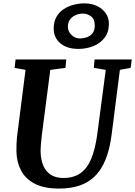

<svg xmlns="http://www.w3.org/2000/svg" viewBox="-20 -1090 788 1120"><path d="M679.4 -682.5 631.3 -306Q620.3 -220 595.8 -159.5Q571.4 -99 533.2 -61.8Q495 -24.5 442.9 -7.2Q390.8 10 324.7 10Q237 10 182.5 -18.4Q128 -46.8 102.3 -96.3Q76.6 -145.9 75.8 -208.7Q75.7 -227.7 76.3 -248.1Q76.8 -268.5 79 -290L129 -682.5L65.3 -693.6L70.7 -743H366.6L361.8 -694.3L273.3 -682.2L224 -301.7Q220.7 -273.5 218.7 -248.7Q216.8 -224 216.9 -205.4Q217.5 -160.8 231.7 -126Q245.8 -91.1 275 -71.5Q304.2 -51.8 349.7 -51.8Q410.4 -51.8 449.9 -80.1Q489.4 -108.4 512.6 -164.9Q535.7 -221.5 547.2 -306L596.9 -682.2L527.1 -694.3L531.8 -743H748.4L742.3 -694.3ZM437.7 -804.7Q370.9 -804.7 332.1 -837.4Q293.2 -870 293.2 -923.3Q293.2 -964 309.7 -992.2Q326.1 -1020.4 352.7 -1037.5Q379.4 -1054.7 410.9 -1062.5Q442.4 -1070.4 472.7 -1070.4Q514.3 -1070.4 546.4 -1054.8Q578.4 -1039.2 596.9 -1012.7Q615.3 -986.1 615.3 -952.8Q615.3 -902.3 589.8 -869.4Q564.4 -836.5 523.7 -820.6Q483 -804.7 437.7 -804.7ZM445.7 -865.6Q465.6 -865.6 485.8 -872.3Q505.9 -879 519.4 -895.4Q532.8 -911.9 532.8 -940.8Q532.8 -978.1 511.3 -994.4Q489.9 -1010.8 462.7 -1010.8Q443.1 -1010.8 422.9 -1002.7Q402.7 -994.7 389.4 -977.6Q376.1 -960.5 376.1 -932.9Q376.1 -906 397.5 -885.8Q418.9 -865.6 445.7 -865.6Z"/></svg>

Font: Merriweather 7pt Light
Style: Italic
Weight: 300
Italic angle: -7.8°
Designer: Eben Sorkin
Foundry: Eben Sorkin
Version: Version 2.200;gftools[0.9.31]